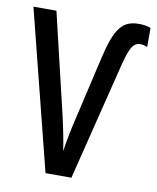

<svg xmlns="http://www.w3.org/2000/svg" viewBox="-82 -784 693 847"><g transform="rotate(10 265.0 -360.0)"><path d="M180 0H296L427 -527C446 -600 459 -633 494 -633C505 -633 515 -630 525 -626V-711C511 -717 494 -720 471 -720C397 -720 366 -676 336 -548L268 -254C257 -209 246 -152 240 -109C233 -156 222 -211 210 -263L103 -714H0Z"/></g></svg>

Font: Noto Sans Mono Condensed Medium
Style: Regular
Weight: 500
Width: 3
Designer: Monotype Design Team
Foundry: Monotype Imaging Inc.
Version: Version 2.014